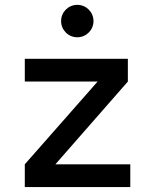

<svg xmlns="http://www.w3.org/2000/svg" viewBox="-20 -755 626 775"><path d="M80.1 0H505.9V-91.8H203.6L496.1 -425.8V-517.6H80.1V-425.8H374L80.1 -91.8ZM292 -604.5C328.1 -604.5 357.4 -633.8 357.4 -669.9C357.4 -706.5 328.1 -735.4 292 -735.4C255.9 -735.4 226.6 -706.5 226.6 -669.9C226.6 -633.8 255.9 -604.5 292 -604.5Z"/></svg>

Font: Cascadia Code PL
Style: Regular
Weight: 400
Monospace: yes
Designer: Aaron Bell
Foundry: Saja Typeworks
Version: Version 2404.023